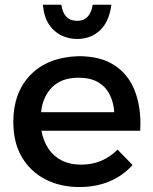

<svg xmlns="http://www.w3.org/2000/svg" viewBox="-20 -768 632 793"><path d="M306.5 4.5Q230.5 4.5 169 -26.5Q107.5 -57.5 71.2 -117.5Q35 -177.5 35 -265Q35 -385 105.5 -458.2Q176 -531.5 304 -536Q394.5 -536 451 -499.5Q507.5 -463 533.8 -400Q560 -337 560 -258.5L559 -228H151Q159 -186 179.5 -154.8Q200 -123.5 234 -105.8Q268 -88 316 -88Q403.5 -88 465.5 -150L527.5 -86.5Q445 4.5 306.5 4.5ZM452 -304.5Q449 -346.5 432.5 -378.5Q416 -410.5 384.5 -428.8Q353 -447 304.5 -447Q234.5 -447 195.5 -408Q156.5 -369 149.5 -304.5ZM298.5 -607Q265 -607 234 -621.5Q203 -636 182.2 -667.2Q161.5 -698.5 157 -748.5H233.5Q242.5 -682 298.5 -682Q352.5 -682 363 -748.5H440Q431 -678 392.8 -642.5Q354.5 -607 298.5 -607Z"/></svg>

Font: Argentum Novus Medium
Style: Regular
Weight: 500
Designer: Julieta Ulanovsky (font) & Cristiano Sobral (main changes)
Foundry: Julieta Ulanovsky (font) & Cristiano Sobral (main changes)
Version: Version 3.00;November 27, 2020;FontCreator 13.0.0.2655 64-bi